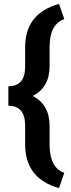

<svg xmlns="http://www.w3.org/2000/svg" viewBox="-20 -800 370 996"><path d="M286.1 175.8Q110.4 126.5 110.4 -51.3V-148.4Q110.4 -251.5 23.4 -251.5V-352.5Q108.4 -352.5 110.4 -449.7V-553.2Q110.4 -643.6 154.3 -699.2Q198.2 -754.9 286.1 -779.8L313.5 -701.2Q276.4 -687.5 257.3 -653.6Q238.3 -619.6 237.3 -559.6V-457Q237.3 -346.7 149.9 -302.2Q237.3 -257.3 237.3 -146.5V-43Q239.7 71.3 313.5 96.7Z"/></svg>

Font: Vazir FD-UI
Style: Bold-FD-UI
Weight: 700
Designer: Saber Rastikerdar
Foundry: Saber Rastikerdar
Version: Version 30.0.0